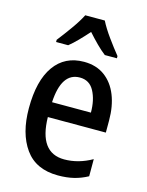

<svg xmlns="http://www.w3.org/2000/svg" viewBox="-117 -838 706 921"><g transform="rotate(15 236.0 -378.0)"><path d="M243 -549Q304 -549 346 -518Q388 -487 409.5 -433Q431 -379 431 -308V-248H143Q146 -72 271 -72Q341 -72 408 -110V-25Q375 -7 340 1.5Q305 10 262 10Q152 10 98 -65.5Q44 -141 44 -266Q44 -403 96 -476Q148 -549 243 -549ZM243 -471Q152 -471 144 -322H337Q337 -385 314 -428Q291 -471 243 -471ZM287 -766Q304 -732 334 -690.5Q364 -649 390 -617V-606H330Q308 -623 285 -646Q262 -669 238 -696Q214 -669 191 -645.5Q168 -622 148 -606H88V-617Q114 -650 144 -692Q174 -734 190 -766Z"/></g></svg>

Font: Noto Sans Arabic UI Cn Md
Style: Regular
Weight: 500
Width: 3
Designer: Monotype Design Team, Nadine Chahine and Nizar Qandah
Foundry: Monotype Imaging Inc.
Version: Version 2.010; ttfautohint (v1.8.4.7-5d5b)